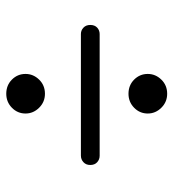

<svg xmlns="http://www.w3.org/2000/svg" viewBox="9 -654 546 604"><g transform="rotate(-90 282.0 -352.0)"><path d="M289.1 -483.6Q263.2 -483.6 245.1 -501.9Q226.9 -520.2 226.9 -544.7Q226.9 -569.8 245.1 -587.6Q263.2 -605.3 289.1 -605.3Q315.7 -605.3 333.5 -587.6Q351.4 -569.8 351.4 -544.7Q351.4 -520.2 333.5 -501.9Q315.7 -483.6 289.1 -483.6ZM65 -341Q65 -354.5 73.8 -362.5Q82.5 -370.5 94.5 -370.5H477Q488.5 -370.5 497 -362.5Q505.5 -354.5 505.5 -341Q505.5 -327 497 -319.2Q488.5 -311.5 477 -311.5H94Q82.5 -311.5 73.8 -319.2Q65 -327 65 -341ZM289.1 -99.1Q263.2 -99.1 245.1 -117.4Q226.9 -135.7 226.9 -160.2Q226.9 -185.3 245.1 -203.1Q263.2 -220.8 289.1 -220.8Q315.7 -220.8 333.5 -203.1Q351.4 -185.3 351.4 -160.2Q351.4 -135.7 333.5 -117.4Q315.7 -99.1 289.1 -99.1Z"/></g></svg>

Font: Fraunces 9pt SemiBold
Style: Regular
Weight: 600
Version: Version 1.000;[b76b70a41]